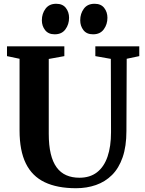

<svg xmlns="http://www.w3.org/2000/svg" viewBox="-20 -988 767 1016"><path d="M382.5 8Q283 8 216.5 -23.8Q150 -55.5 116.8 -123Q83.5 -190.5 83.5 -297.5V-677L17 -691V-743H320.5V-691L238 -676V-280Q238 -219 248.5 -174.8Q259 -130.5 279.8 -102.2Q300.5 -74 330.8 -60.8Q361 -47.5 400.5 -47.5Q456 -47.5 493.2 -76.2Q530.5 -105 549 -159Q567.5 -213 567.5 -288.5L566.5 -676.5L484.5 -691V-743H717V-691L650.5 -677L649 -295Q649 -213.5 629 -155.8Q609 -98 572.8 -62Q536.5 -26 487.8 -9Q439 8 382.5 8ZM269 -806.5Q236 -806.5 218.8 -828.5Q201.5 -850.5 201.5 -880.5Q201.5 -916 221 -942Q240.5 -968 277 -968H278Q311.5 -968 328.5 -946Q345.5 -924 345.5 -894Q345.5 -859 326.2 -832.8Q307 -806.5 270 -806.5ZM472 -806.5Q438.5 -806.5 421.5 -828.5Q404.5 -850.5 404.5 -880.5Q404.5 -916 423.8 -942Q443 -968 480 -968H481Q514.5 -968 531.5 -946Q548.5 -924 548.5 -894Q548.5 -859 529.2 -832.8Q510 -806.5 473 -806.5Z"/></svg>

Font: Merriweather 48pt
Style: Bold
Weight: 700
Version: Version 2.100